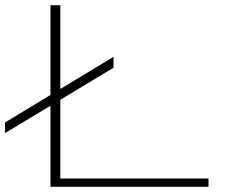

<svg xmlns="http://www.w3.org/2000/svg" viewBox="-22 -720 942 740"><path d="M172.5 0V-312.5L-2.5 -207V-248L172.5 -354V-700H210.5V-377L415.5 -501V-459L210.5 -335.5V-32H781.5V0Z"/></svg>

Font: Trispace Expanded Thin
Style: Regular
Weight: 100
Width: 7
Designer: Tyler Finck
Foundry: Etcetera Type Company
Version: Version 1.210; ttfautohint (v1.8.3)